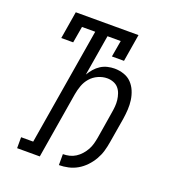

<svg xmlns="http://www.w3.org/2000/svg" viewBox="-135 -841 869 955"><g transform="rotate(20 300.0 -363.5)"><path d="M284 8V-50Q301 -50 318 -54Q335 -58 350 -67.5Q365 -77 377.5 -91Q390 -105 398.5 -120.5Q407 -136 411.5 -152.5Q416 -169 419 -186Q425 -221 430.5 -256Q436 -291 442 -327Q445 -344 446.5 -361.5Q448 -379 446 -395.5Q444 -412 438.5 -428Q433 -444 422.5 -456Q412 -468 396 -474Q380 -480 363 -480Q339 -480 315.5 -469.5Q292 -459 275.5 -440Q259 -421 250.5 -397.5Q242 -374 238 -350L180 0H60V-58H124L227 -677H157L142 -590H79L103 -735H435L411 -590H347L362 -677H292L256 -461Q266 -478 279 -493Q292 -508 308.5 -518.5Q325 -529 344 -533.5Q363 -538 381 -538Q406 -538 430 -530Q454 -522 470.5 -505Q487 -488 496.5 -465.5Q506 -443 509.5 -418.5Q513 -394 511.5 -368.5Q510 -343 506 -317L484 -186Q480 -161 473 -137Q466 -113 453 -90.5Q440 -68 421.5 -48.5Q403 -29 380.5 -16Q358 -3 333 2.5Q308 8 284 8Z"/></g></svg>

Font: Iosevka Curly Slab LtExObl
Style: Regular
Weight: 300
Width: 7
Italic angle: -9°
Monospace: yes
Designer: Belleve Invis
Foundry: Belleve Invis
Version: Version 11.1.0; ttfautohint (v1.8.3)